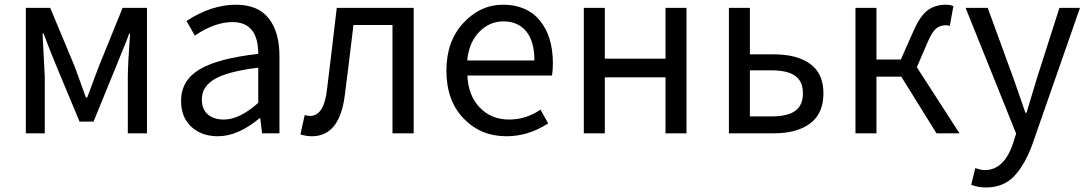

<svg xmlns="http://www.w3.org/2000/svg" viewBox="-20 -577 4707 831"><path d="M91.8 0V-543H197.3L303.7 -288.1Q311.5 -266.6 327.6 -222.2Q343.8 -177.7 351.6 -155.3H357.4Q405.3 -282.2 407.2 -288.1L510.7 -543H616.2V0H533.2V-245.1Q533.2 -293 543 -431.6H539.1Q530.3 -406.2 511.2 -360.4Q492.2 -314.5 488.3 -303.7L384.8 -50.8H324.2L218.8 -303.7Q186.5 -382.8 168.9 -431.6H164.1Q173.8 -246.1 173.8 -245.1V0Z M922.9 12.7Q852.5 12.7 808.1 -28.3Q763.7 -69.3 763.7 -140.6Q763.7 -228.5 843.3 -276.4Q922.9 -324.2 1097.7 -343.8Q1097.7 -481.4 986.3 -481.4Q909.2 -481.4 823.2 -422.9L787.1 -486.3Q895.5 -556.6 1001 -556.6Q1096.7 -556.6 1143.1 -497.6Q1189.5 -438.5 1189.5 -334V0H1114.3L1106.4 -65.4H1103.5Q1009.8 12.7 922.9 12.7ZM949.2 -59.6Q1016.6 -59.6 1097.7 -131.8V-284.2Q964.8 -267.6 909.2 -234.9Q853.5 -202.1 853.5 -147.5Q853.5 -103.5 879.9 -81.5Q906.2 -59.6 949.2 -59.6Z M1330.1 12.7Q1305.7 12.7 1280.3 4.9L1298.8 -79.1Q1312.5 -75.2 1322.3 -75.2Q1382.8 -75.2 1395.5 -191.4Q1413.1 -333 1437.5 -543H1770.5V0H1678.7V-468.8H1509.8Q1484.4 -255.9 1472.7 -168Q1451.2 12.7 1330.1 12.7Z M2171.9 12.7Q2060.5 12.7 1986.3 -64.5Q1912.1 -141.6 1912.1 -271.5Q1912.1 -398.4 1985.4 -477.5Q2058.6 -556.6 2157.2 -556.6Q2259.8 -556.6 2316.4 -488.3Q2373 -419.9 2373 -301.8Q2373 -275.4 2369.1 -250H2002.9Q2006.8 -163.1 2056.6 -111.3Q2106.4 -59.6 2183.6 -59.6Q2256.8 -59.6 2319.3 -102.5L2352.5 -43Q2267.6 12.7 2171.9 12.7ZM2002 -315.4H2293Q2293 -397.5 2257.8 -440.9Q2222.7 -484.4 2158.2 -484.4Q2098.6 -484.4 2054.2 -439Q2009.8 -393.6 2002 -315.4Z M2506.8 0V-543H2597.7V-323.2H2860.4V-543H2951.2V0H2860.4V-242.2H2597.7V0Z M3134.8 0V-543H3225.6V-341.8H3329.1Q3429.7 -341.8 3486.8 -300.3Q3543.9 -258.8 3543.9 -172.9Q3543.9 -85.9 3486.8 -43Q3429.7 0 3329.1 0ZM3225.6 -73.2H3319.3Q3388.7 -73.2 3421.9 -97.2Q3455.1 -121.1 3455.1 -172.9Q3455.1 -224.6 3421.9 -248.5Q3388.7 -272.5 3319.3 -272.5H3225.6Z M3948.2 -286.1 4132.8 0H4033.2L3880.9 -245.1H3773.4V0H3682.6V-543H3773.4V-319.3H3878.9L3932.6 -440.4Q3961.9 -507.8 3994.6 -532.2Q4027.3 -556.6 4075.2 -556.6Q4090.8 -556.6 4106.4 -550.8L4090.8 -464.8Q4082 -467.8 4073.2 -467.8Q4048.8 -467.8 4031.2 -453.1Q4013.7 -438.5 3994.1 -392.6Z M4247.1 234.4Q4211.9 234.4 4183.6 222.7L4201.2 150.4Q4225.6 159.2 4242.2 159.2Q4326.2 159.2 4365.2 42L4377.9 1L4159.2 -543H4254.9L4365.2 -241.2Q4374 -215.8 4392.6 -162.6Q4411.1 -109.4 4418 -88.9H4422.9Q4459 -209 4468.8 -241.2L4565.4 -543H4654.3L4449.2 44.9Q4417 134.8 4370.1 184.6Q4323.2 234.4 4247.1 234.4Z"/></svg>

Font: GenYoGothic TW TTF Regular
Style: Regular
Weight: 400
Version: Version 1.300